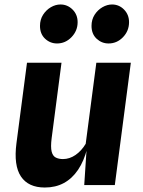

<svg xmlns="http://www.w3.org/2000/svg" viewBox="-20 -826 640 857"><path d="M180 11Q106.5 11 73.5 -38.2Q40.5 -87.5 53.5 -187L100.5 -546H254.5L210.5 -209Q205.5 -169.5 210.5 -149.5Q215.5 -129.5 229 -122.8Q242.5 -116 261 -116Q290.5 -116 317 -134.2Q343.5 -152.5 362.5 -184L410 -546H564L492.5 0H356L369.5 -206V-164.5Q355 -107.5 328.5 -68.2Q302 -29 265 -9Q228 11 180 11ZM234.5 -632Q204 -632 181.2 -653.2Q158.5 -674.5 158.5 -710.5Q158.5 -738.5 172.2 -760Q186 -781.5 207 -793.8Q228 -806 250 -806Q281 -806 303.8 -783.5Q326.5 -761 326.5 -727Q326.5 -688.5 299.2 -660.2Q272 -632 234.5 -632ZM464.5 -632Q434 -632 411.2 -653.2Q388.5 -674.5 388.5 -710.5Q388.5 -738.5 402.2 -760Q416 -781.5 437.2 -793.8Q458.5 -806 480 -806Q511.5 -806 533.8 -783.2Q556 -760.5 556 -727Q556 -688 529 -660Q502 -632 464.5 -632Z"/></svg>

Font: Spline Sans Mono
Style: Italic
Weight: 400
Italic angle: -4°
Monospace: yes
Designer: Eben Sorkin, Mirko Velimirovic
Foundry: Sorkin Type
Version: Version 1.004